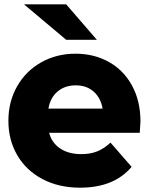

<svg xmlns="http://www.w3.org/2000/svg" viewBox="-20 -860 690 890"><path d="M91.1 -840H286.7L428.9 -675.6H286.7ZM627.8 -244.4H207.8Q220 -197.8 258.9 -171.7Q297.8 -145.6 356.7 -145.6Q398.9 -145.6 430.6 -158.3Q462.2 -171.1 492.2 -198.9L590 -86.7Q508.9 10 351.1 10Q252.2 10 176.7 -30Q101.1 -70 60 -140.6Q18.9 -211.1 18.9 -300Q18.9 -388.9 59.4 -460Q100 -531.1 171.1 -571.1Q242.2 -611.1 330 -611.1Q415.6 -611.1 483.9 -573.3Q552.2 -535.6 591.7 -463.9Q631.1 -392.2 631.1 -296.7ZM204.4 -356.7H455.6Q446.7 -406.7 413.9 -435.6Q381.1 -464.4 331.1 -464.4Q281.1 -464.4 247.2 -436.1Q213.3 -407.8 204.4 -356.7Z"/></svg>

Font: Paperlogy 9 Black
Style: Regular
Weight: 900
Designer: redesigned by Lee Juim, glyphs from Gmarket Sans & Montserrat
Foundry: PT&
Version: Version 1.001